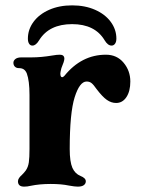

<svg xmlns="http://www.w3.org/2000/svg" viewBox="-20 -686 526 716"><path d="M47 -10Q47 -16 51 -22Q55 -28 61 -33Q71 -43 76 -50Q85 -63 87.5 -80.5Q90 -98 90 -130V-332Q90 -385 80 -412Q76 -422 69 -427Q62 -432 50 -432Q41 -432 35.5 -437.5Q30 -443 30 -452Q30 -460 37.5 -466Q45 -472 60 -472H98Q133 -472 175 -479Q192 -482 203 -482Q220 -482 220 -467Q220 -458 209 -432Q205 -416 205 -412Q205 -398 212 -398Q215 -398 220 -403Q284 -482 375 -482Q416 -482 441 -452Q466 -422 466 -382Q466 -346 451.5 -324Q437 -302 413 -302Q395 -302 378.5 -313.5Q362 -325 340 -354Q329 -370 321.5 -376Q314 -382 303 -382Q277 -382 258.5 -323.5Q240 -265 240 -130Q240 -83 250 -60Q260 -38 280 -30Q300 -22 300 -10Q300 -1 292.5 4.5Q285 10 270 10Q259 10 237 6Q209 0 169 0Q127 0 94 7Q82 10 70 10Q47 10 47 -10ZM414 -542Q414 -530 409 -523Q404 -516 396 -516Q382 -516 370 -536Q334 -596 249 -596Q163 -596 126 -536Q114 -516 101 -516Q93 -516 88.5 -523Q84 -530 84 -542Q84 -576 105 -604.5Q126 -633 163.5 -649.5Q201 -666 249 -666Q297 -666 334.5 -649.5Q372 -633 393 -604.5Q414 -576 414 -542Z"/></svg>

Font: Raigarh
Style: Bold
Weight: 700
Designer: jaikishan Patel
Foundry: MagicType
Version: Version 1.000